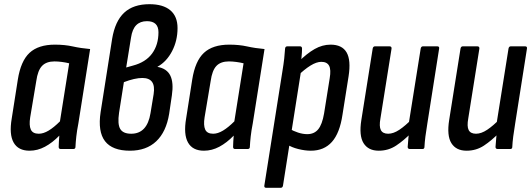

<svg xmlns="http://www.w3.org/2000/svg" viewBox="-20 -711 2539 916"><path d="M121 8Q67 8 45 -31Q23 -70 36 -146L65 -331Q79 -420 121 -459Q163 -498 242 -498Q289 -498 327 -489.5Q365 -481 410 -477L354 -123Q347 -87 344 -59.5Q341 -32 340 -10Q340 0 329 0H270Q260 0 260 -10Q260 -23 261 -36.5Q262 -50 263 -64Q230 -30 194.5 -11Q159 8 121 8ZM165 -73Q187 -73 212 -88Q237 -103 266 -132L310 -409Q294 -413 275 -415.5Q256 -418 240 -418Q201 -418 180.5 -396.5Q160 -375 153 -324L124 -151Q118 -113 127 -93Q136 -73 165 -73Z M600 8Q516 8 481 -37.5Q446 -83 460 -176L515 -526Q529 -610 572.5 -650.5Q616 -691 693 -691Q758 -691 792.5 -662Q827 -633 827 -577Q827 -517 801 -467Q775 -417 732 -393L731 -392Q776 -384 792.5 -350.5Q809 -317 800 -256L787 -168Q773 -82 725.5 -37Q678 8 600 8ZM606 -73Q682 -73 698 -171L713 -262Q719 -301 705.5 -320Q692 -339 659 -339Q641 -339 619 -334Q597 -329 571 -319L548 -173Q540 -119 553.5 -96Q567 -73 606 -73ZM582 -389 614 -398Q675 -414 705.5 -455.5Q736 -497 736 -557Q736 -610 681 -610Q649 -610 630 -591Q611 -572 605 -531Z M953 8Q899 8 877 -31Q855 -70 868 -146L897 -331Q911 -420 953 -459Q995 -498 1074 -498Q1121 -498 1159 -489.5Q1197 -481 1242 -477L1186 -123Q1179 -87 1176 -59.5Q1173 -32 1172 -10Q1172 0 1161 0H1102Q1092 0 1092 -10Q1092 -23 1093 -36.5Q1094 -50 1095 -64Q1062 -30 1026.5 -11Q991 8 953 8ZM997 -73Q1019 -73 1044 -88Q1069 -103 1098 -132L1142 -409Q1126 -413 1107 -415.5Q1088 -418 1072 -418Q1033 -418 1012.5 -396.5Q992 -375 985 -324L956 -151Q950 -113 959 -93Q968 -73 997 -73Z M1463 8Q1435 8 1403 0Q1371 -8 1350 -22L1361 -97Q1379 -86 1402 -78.5Q1425 -71 1446 -71Q1479 -71 1498 -94Q1517 -117 1526 -169L1553 -338Q1560 -379 1550 -397.5Q1540 -416 1513 -416Q1490 -416 1461 -398Q1432 -380 1398 -347L1403 -415Q1444 -456 1481 -477Q1518 -498 1557 -498Q1612 -498 1633.5 -461Q1655 -424 1643 -347L1614 -164Q1601 -76 1563.5 -34Q1526 8 1463 8ZM1250 185Q1240 185 1241 175L1327 -369Q1333 -405 1336 -432Q1339 -459 1340 -479Q1341 -490 1351 -490H1411Q1421 -490 1421 -479Q1421 -463 1418.5 -438Q1416 -413 1414 -398L1416 -371L1330 175Q1328 185 1319 185Z M1787 8Q1737 8 1714.5 -28Q1692 -64 1704 -139L1758 -479Q1760 -490 1769 -490H1838Q1849 -490 1848 -479L1795 -146Q1788 -108 1797 -90.5Q1806 -73 1832 -73Q1857 -73 1885.5 -92Q1914 -111 1947 -145L1944 -79Q1907 -41 1870 -16.5Q1833 8 1787 8ZM1936 0Q1925 0 1925 -10Q1926 -29 1928.5 -53.5Q1931 -78 1933 -96L1930 -121L1987 -479Q1989 -490 1998 -490H2066Q2077 -490 2075 -479L2019 -123Q2013 -87 2009.5 -59.5Q2006 -32 2005 -10Q2005 0 1995 0Z M2206 8Q2156 8 2133.5 -28Q2111 -64 2123 -139L2177 -479Q2179 -490 2188 -490H2257Q2268 -490 2267 -479L2214 -146Q2207 -108 2216 -90.5Q2225 -73 2251 -73Q2276 -73 2304.5 -92Q2333 -111 2366 -145L2363 -79Q2326 -41 2289 -16.5Q2252 8 2206 8ZM2355 0Q2344 0 2344 -10Q2345 -29 2347.5 -53.5Q2350 -78 2352 -96L2349 -121L2406 -479Q2408 -490 2417 -490H2485Q2496 -490 2494 -479L2438 -123Q2432 -87 2428.5 -59.5Q2425 -32 2424 -10Q2424 0 2414 0Z"/></svg>

Font: Sofia Sans Condensed SemiBold
Style: Italic
Weight: 600
Italic angle: -9°
Version: Version 4.100